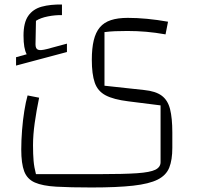

<svg xmlns="http://www.w3.org/2000/svg" viewBox="-20 -559 879 849"><path d="M385 270Q290 270 229 266.5Q168 263 134 248Q100 233 87 198.5Q74 164 74 102Q74 62 77.5 17Q81 -28 87.5 -68.5Q94 -109 102 -137L153 -127Q141 -69 133.5 -15.5Q126 38 126 83Q126 123 128.5 152Q131 181 139 211H422Q527 211 585.5 207Q644 203 667 191.5Q690 180 690 158V-93L547 -111Q482 -119 447 -137.5Q412 -156 399 -193.5Q386 -231 386 -295Q386 -345 394.5 -380.5Q403 -416 421.5 -438Q440 -460 470.5 -470Q501 -480 545 -480Q627 -480 723 -463L712 -407Q667 -415 626.5 -418.5Q586 -422 543 -422Q512 -422 488.5 -421Q465 -420 442 -417V-180L617 -161Q668 -156 695 -136Q722 -116 732 -76.5Q742 -37 742 27V95Q742 148 728.5 182Q715 216 677.5 235Q640 254 569 262Q498 270 385 270ZM51 -269V-306L98 -319Q91 -332 87.5 -352Q84 -372 84 -402Q84 -459 105 -489Q126 -519 164.5 -529.5Q203 -540 254 -539V-492Q225 -493 192 -486.5Q159 -480 139 -467L137 -363Q137 -343 148.5 -339Q160 -335 187 -342L276 -366V-329Z"/></svg>

Font: Changa ExtraLight
Style: Regular
Weight: 250
Designer: Eduardo Rodriguez Tunni
Foundry: Eduardo Rodriguez Tunni
Version: Version 3.002; ttfautohint (v1.8.2)